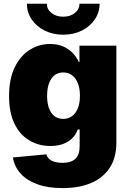

<svg xmlns="http://www.w3.org/2000/svg" viewBox="-20 -776 680 1011"><path d="M310.1 214.4Q231.4 214.4 175.8 193.8Q120.1 173.3 87.9 137.2Q55.7 101.1 47.9 53.2L224.1 36.6Q227.5 50.3 238.5 60.5Q249.5 70.8 267.6 76.2Q285.6 81.5 309.1 81.5Q354.5 81.5 377 60.1Q399.4 38.6 399.4 -5.9V-94.2H389.6Q378.9 -65.9 358.6 -46.4Q338.4 -26.9 309.8 -17.1Q281.2 -7.3 245.1 -7.3Q184.1 -7.3 134.8 -36.4Q85.4 -65.4 56.6 -123.8Q27.8 -182.1 27.8 -270Q27.8 -361.3 57.9 -422.4Q87.9 -483.4 137 -513.9Q186 -544.4 243.7 -544.4Q282.2 -544.4 311.5 -532Q340.8 -519.5 362.1 -497.8Q383.3 -476.1 395.5 -448.7H398.4V-535.6H592.8V-25.9Q592.8 53.7 558.1 107.2Q523.4 160.6 460 187.5Q396.5 214.4 310.1 214.4ZM312.5 -149.9Q339.8 -149.9 359.6 -164.6Q379.4 -179.2 390.1 -206.3Q400.9 -233.4 400.9 -271Q400.9 -309.6 390.1 -337.2Q379.4 -364.7 359.6 -379.6Q339.8 -394.5 312.5 -394.5Q286.1 -394.5 267.1 -379.6Q248 -364.7 238 -337.2Q228 -309.6 228 -271Q228 -233.4 238 -206.1Q248 -178.7 267.1 -164.3Q286.1 -149.9 312.5 -149.9ZM313 -593.3Q258.3 -593.3 215.1 -615Q171.9 -636.7 146.7 -673.8Q121.6 -710.9 121.6 -756.3H226.6Q226.6 -727.1 251.2 -707.5Q275.9 -688 313 -688Q349.6 -688 374 -707.5Q398.4 -727.1 398.4 -756.3H504.4Q504.4 -710.9 479.2 -673.8Q454.1 -636.7 410.9 -615Q367.7 -593.3 313 -593.3Z"/></svg>

Font: Inter 20pt Black
Style: Regular
Weight: 900
Version: Version 4.001;git-66647c0bb